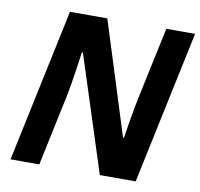

<svg xmlns="http://www.w3.org/2000/svg" viewBox="-79 -798 919 881"><g transform="rotate(10 380.0 -357.0)"><path d="M26 0H160L231 -336C245 -404 261 -525 263 -540H268L442 0H609L760 -714H626L554 -376C542 -319 528 -230 521 -188H517L351 -714H177Z"/></g></svg>

Font: Noto Sans
Style: Bold Italic
Weight: 700
Italic angle: -12°
Designer: Monotype Design Team
Foundry: Monotype Imaging Inc.
Version: Version 2.013